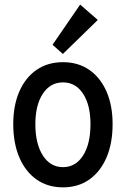

<svg xmlns="http://www.w3.org/2000/svg" viewBox="-20 -807 547 835"><path d="M253.9 7.8Q188 7.8 139.4 -26.1Q90.8 -60.1 64.2 -122.1Q37.6 -184.1 37.6 -267.1Q37.6 -348.6 64.2 -409.4Q90.8 -470.2 139.4 -503.4Q188 -536.6 253.9 -536.6Q319.8 -536.6 368.2 -503.2Q416.5 -469.7 443.1 -409.2Q469.7 -348.6 469.7 -267.1Q469.7 -183.6 443.1 -121.8Q416.5 -60.1 368.2 -26.1Q319.8 7.8 253.9 7.8ZM253.9 -80.1Q309.1 -80.1 341.3 -130.6Q373.5 -181.2 373.5 -267.1Q373.5 -350.1 341.3 -399.4Q309.1 -448.7 253.9 -448.7Q198.7 -448.7 166.3 -399.4Q133.8 -350.1 133.8 -267.1Q133.8 -181.6 166.3 -130.9Q198.7 -80.1 253.9 -80.1ZM253.4 -572.3 208.5 -612.3 328.6 -787.1 405.3 -720.2Z"/></svg>

Font: Reddit Sans Condensed Medium
Style: Regular
Weight: 500
Designer: Stephen Hutchings
Foundry: Reddit
Version: Version 1.014